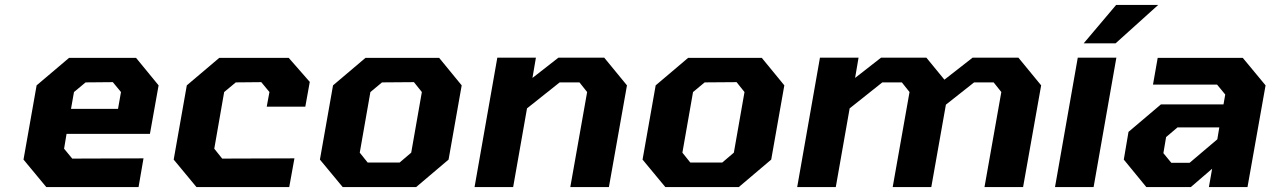

<svg xmlns="http://www.w3.org/2000/svg" viewBox="-20 -756 5135 776"><path d="M167 0 75 -111 128 -411 259 -522H530L621 -411L586 -215H249L239 -155L272 -115L560 -116L540 0ZM267 -316H457L469 -384L436 -424L326 -423L279 -384Z M774 0 682 -111 735 -411 866 -522H1147L1232 -425L1214 -325H1058L1069 -384L1036 -424L933 -423L886 -384L846 -155L878 -115L1170 -116L1149 0Z M1365 0 1273 -111 1326 -411 1457 -522H1755L1846 -411L1793 -111L1662 0ZM1466 -99H1595L1642 -139L1685 -384L1653 -424L1524 -423L1477 -384L1434 -139Z M1898 0 1990 -523H2146L2132 -441L2237 -523H2422L2514 -411L2441 0H2285L2353 -384L2322 -423H2242L2110 -318L2054 0Z M2669 0 2577 -111 2630 -411 2761 -522H3059L3150 -411L3097 -111L2966 0ZM2770 -99H2899L2946 -139L2989 -384L2957 -424L2828 -423L2781 -384L2738 -139Z M3202 0 3294 -523H3450L3436 -441L3541 -523H3724L3797 -434L3911 -523H4096L4188 -411L4115 0H3959L4027 -384L3996 -423H3917L3803 -333L3744 0H3588L3656 -384L3625 -423H3546L3414 -318L3358 0Z M4360 -581 4491 -736H4661L4489 -581ZM4244 0 4336 -523H4492L4400 0Z M4613 0 4522 -111 4541 -223 4672 -334H4925L4932 -374L4899 -414H4640L4659 -522H5003L5095 -411L5022 0H4866L4879 -74L4793 0ZM4714 -98H4788L4900 -193L4908 -241H4739L4693 -202L4682 -137Z"/></svg>

Font: Tomorrow SemiBold
Style: Italic
Weight: 600
Italic angle: -10°
Designer: Tony de Marco, Monica Rizzolli
Foundry: Just in Type
Version: Version 2.002